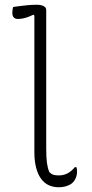

<svg xmlns="http://www.w3.org/2000/svg" viewBox="-20 -780 390 810"><path d="M35 -750Q43 -752 53 -753Q63 -754 73.5 -755.5Q84 -757 95 -758Q106 -759 116 -759.5Q126 -760 135 -760Q145 -760 154 -758Q163 -756 169 -751Q175 -746 175 -737Q175 -679 175 -620.5Q175 -562 175 -503.5Q175 -445 175 -386Q175 -327 175 -268.5Q175 -210 175 -152Q175 -115 178 -93Q181 -71 188 -54Q197 -45 206 -42.5Q215 -40 228 -40Q249 -40 265.5 -49Q282 -58 296 -75H302Q304 -71 304.5 -65.5Q305 -60 305 -54Q305 -47 303 -39Q301 -31 297.5 -24.5Q294 -18 289 -12Q283 -5 273 0Q263 5 251.5 7.5Q240 10 228 10Q204 10 185 1Q166 -8 152.5 -27Q139 -46 132 -74Q125 -102 125 -139Q125 -197 125 -254.5Q125 -312 125 -369.5Q125 -427 125 -484.5Q125 -542 125 -599.5Q125 -657 125 -714L121 -718Q113 -714 101.5 -709.5Q90 -705 78 -702.5Q66 -700 55 -700Q44 -700 38 -706.5Q32 -713 32 -726Q32 -733 33 -739.5Q34 -746 35 -750Z"/></svg>

Font: Recursive Casual Light
Style: Regular
Weight: 300
Version: Version 1.047